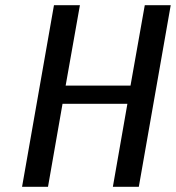

<svg xmlns="http://www.w3.org/2000/svg" viewBox="-20 -720 678 740"><path d="M65 0 188 -700H288L233 -390H483L538 -700H638L515 0H415L471 -320H221L165 0Z"/></svg>

Font: Scada
Style: Italic
Weight: 400
Italic angle: -10°
Designer: Jovanny Lemonad
Foundry: Jovanny Lemonad
Version: Version 4.100;PS 004.100;hotconv 1.0.88;makeotf.lib2.5.64775